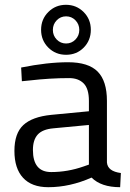

<svg xmlns="http://www.w3.org/2000/svg" viewBox="-20 -769 541 799"><path d="M425 -349V-93Q428 -56 483 -49L480 10Q401 10 361 -30Q271 10 181 10Q112 10 76 -29Q40 -68 40 -141Q40 -214 77 -248.5Q114 -283 193 -291L350 -306V-349Q350 -400 328 -422Q306 -444 268 -444Q188 -444 102 -434L71 -431L68 -488Q178 -510 263 -510Q348 -510 386.5 -471Q425 -432 425 -349ZM117 -145Q117 -53 193 -53Q261 -53 327 -76L350 -84V-249L202 -235Q157 -231 137 -209Q117 -187 117 -145ZM181 -571Q151 -601 151 -645Q151 -689 181 -719Q211 -749 254.5 -749Q298 -749 328 -719Q358 -689 358 -645Q358 -601 328.5 -571Q299 -541 255 -541Q211 -541 181 -571ZM255 -701Q232 -701 216 -684.5Q200 -668 200 -644.5Q200 -621 216 -604.5Q232 -588 255 -588Q278 -588 294 -604.5Q310 -621 310 -644.5Q310 -668 294 -684.5Q278 -701 255 -701Z"/></svg>

Font: Titillium Web
Style: Regular
Weight: 400
Version: Version 1.001;PS 57.000;hotconv 1.0.70;makeotf.lib2.5.55311